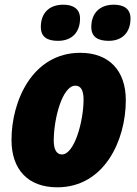

<svg xmlns="http://www.w3.org/2000/svg" viewBox="-20 -788 584 818"><path d="M443 -614C503 -614 536 -652 536 -709C536 -753 504 -768 465 -768C404 -768 369 -731 369 -673C369 -630 398 -614 443 -614ZM227 -614C288 -614 321 -652 321 -709C321 -753 288 -768 250 -768C188 -768 154 -731 154 -673C154 -630 182 -614 227 -614ZM224 10C424 10 516 -189 516 -361C516 -487 445 -563 322 -563C119 -563 29 -359 29 -192C29 -65 100 10 224 10ZM244 -130C221 -130 209 -151 209 -189C209 -284 246 -423 301 -423C324 -423 336 -404 336 -364C336 -271 297 -130 244 -130Z"/></svg>

Font: Noto Sans UI SemiCondensed Black
Style: Italic
Weight: 900
Width: 4
Italic angle: -372°
Designer: Monotype Design Team
Foundry: Monotype Imaging Inc.
Version: Version 1.901